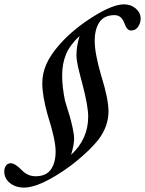

<svg xmlns="http://www.w3.org/2000/svg" viewBox="-104 -724 664 878"><path d="M6.3 133.8Q-32.7 133.8 -58.6 113Q-84.5 92.3 -84.5 60.1Q-84.5 43.9 -76.4 33.2Q-68.4 22.5 -55.2 22.5Q-34.7 22.5 -4.4 54.2Q22.9 82 58.1 82Q106.9 82 128.7 51Q150.4 20 150.4 -31.7Q150.4 -84.5 113.8 -198.7Q89.4 -286.1 89.4 -343.3Q89.4 -389.2 108.6 -432.1Q127.9 -475.1 172.4 -524.9Q231.9 -591.3 321.8 -647.7Q411.6 -704.1 462.9 -704.1Q494.6 -704.1 516.8 -685.1Q539.1 -666 539.1 -639.2Q539.1 -618.7 527.6 -601.6Q516.1 -584.5 495.6 -584.5Q484.9 -584.5 477.5 -593.5Q470.2 -602.5 462.9 -622.6Q449.2 -654.8 420.4 -654.8Q372.6 -654.8 350.8 -622.8Q329.1 -590.8 329.1 -537.1Q329.1 -479 358.9 -377.9Q392.1 -272 392.1 -214.4Q392.1 -145 344.2 -83Q307.1 -37.6 246.8 12Q186.5 61.5 118.9 97.7Q51.3 133.8 6.3 133.8ZM234.9 -89.4Q234.9 -62.5 221.2 -16.1Q299.3 -87.9 299.3 -190.9Q299.3 -238.8 272.9 -339.4Q270 -350.1 262.9 -377.4Q255.9 -404.8 253.4 -415.5Q251 -426.3 248.3 -442.9Q245.6 -459.5 245.6 -471.2Q245.6 -512.2 259.8 -559.6Q215.3 -517.6 197.8 -475.3Q180.2 -433.1 180.2 -378.4Q180.2 -327.1 193.4 -262.7Q207.5 -217.3 214.1 -195.3Q220.7 -173.3 227.8 -141.1Q234.9 -108.9 234.9 -89.4Z"/></svg>

Font: Elstob 8pt Medium
Style: Italic
Weight: 500
Italic angle: -20°
Designer: Peter S. Baker
Version: Version 1.015